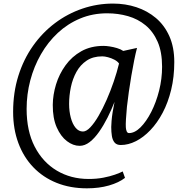

<svg xmlns="http://www.w3.org/2000/svg" viewBox="-20 -776 1004 1046"><path d="M51.5 -166.5Q51.5 -272 80 -362.8Q108.5 -453.5 159.8 -526Q211 -598.5 279.5 -650Q348 -701.5 428.8 -729Q509.5 -756.5 596 -756.5Q663 -756.5 723 -736.8Q783 -717 829.5 -677.8Q876 -638.5 902.8 -578.5Q929.5 -518.5 929.5 -438Q929.5 -357 912.5 -287Q895.5 -217 866.2 -161.8Q837 -106.5 799.2 -67Q761.5 -27.5 720.2 -6.8Q679 14 638 14Q615.5 14 604.2 0.5Q593 -13 589.5 -35.2Q586 -57.5 586 -84Q586 -95.5 587.8 -117.2Q589.5 -139 593.8 -166Q598 -193 604 -221Q587 -177.5 565.8 -135.2Q544.5 -93 520 -58Q495.5 -23 468.8 -2.2Q442 18.5 414 18.5Q378.5 18.5 344.8 -7Q311 -32.5 289 -82.2Q267 -132 267.5 -204.5Q268 -259.5 285.2 -316Q302.5 -372.5 337 -420.2Q371.5 -468 423.2 -497Q475 -526 544 -526Q558 -526 577.8 -523Q597.5 -520 617.5 -514Q637.5 -508 651.5 -498.5L726.5 -515Q719 -487 711 -447.2Q703 -407.5 695.5 -363.2Q688 -319 681.8 -275Q675.5 -231 671.5 -194Q668 -156 666.2 -126.5Q664.5 -97 665.5 -83Q666 -71 670 -61Q674 -51 683 -51Q714 -51 745.5 -82.2Q777 -113.5 803.8 -165.8Q830.5 -218 846.8 -282.2Q863 -346.5 863 -412.5Q863 -493 838.8 -548.5Q814.5 -604 773 -638.2Q731.5 -672.5 677.5 -688Q623.5 -703.5 564 -703.5Q484.5 -703.5 416.8 -675.2Q349 -647 295 -596.8Q241 -546.5 203 -480.2Q165 -414 145 -338Q125 -262 125 -182.5Q125 -62.5 169 22.8Q213 108 289.5 153.5Q366 199 463 199Q506.5 199 542.8 192Q579 185 606 175.5Q633 166 648.5 158L661 193Q627.5 219 573.8 234.5Q520 250 453.5 250Q362.5 250 288.5 220.2Q214.5 190.5 161.5 135.2Q108.5 80 80 3.2Q51.5 -73.5 51.5 -166.5ZM356.5 -210Q356.5 -169 365.8 -134.5Q375 -100 392 -79.8Q409 -59.5 432 -59.5Q450.5 -59.5 472.2 -82.5Q494 -105.5 516.8 -144.5Q539.5 -183.5 560.8 -231.8Q582 -280 599.5 -331.2Q617 -382.5 628.5 -430Q620 -442 603.2 -450.8Q586.5 -459.5 568.5 -464.2Q550.5 -469 537 -469Q487 -469 452.2 -445.8Q417.5 -422.5 396.5 -384.5Q375.5 -346.5 366 -300.8Q356.5 -255 356.5 -210Z"/></svg>

Font: Merriweather Light 18pt
Style: Italic
Weight: 400
Italic angle: -7.8°
Version: Version 2.101